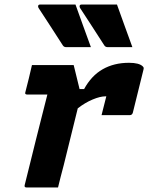

<svg xmlns="http://www.w3.org/2000/svg" viewBox="-20 -827 654 847"><path d="M313 -807Q330 -759 347 -712.5Q364 -666 381 -619H272Q262 -619 257 -627Q227 -674 202.5 -711.5Q178 -749 150 -792Q147 -797 148.5 -802Q150 -807 157 -807ZM496 -807Q513 -759 530 -712.5Q547 -666 564 -619H455Q445 -619 440 -627Q410 -674 385.5 -711.5Q361 -749 333 -792Q330 -797 331.5 -802Q333 -807 340 -807ZM121 -540H305Q305 -540 309.5 -522Q314 -504 320 -479Q326 -454 331 -434H351Q383 -493 433 -521.5Q483 -550 549 -550Q594 -550 610 -534Q614 -530 614 -526.5Q614 -523 613 -520L566 -330Q563 -319 552 -319H428L433 -339Q437 -355 441 -370.5Q445 -386 449 -402H445Q422 -402 388.5 -388Q355 -374 323 -349Q309 -292 292.5 -225.5Q276 -159 261 -98Q254 -71 247.5 -46.5Q241 -22 236 0H97Q86 0 89 -11Q99 -52 112 -103.5Q125 -155 138.5 -210.5Q152 -266 165.5 -317.5Q179 -369 189 -410H100Q88 -410 92 -421Q100 -451 107 -480.5Q114 -510 121 -540Z"/></svg>

Font: Recursive Mn Lnr St XBd
Style: Italic
Weight: 800
Italic angle: -15°
Monospace: yes
Version: Version 1.079;hotconv 1.0.112;makeotfexe 2.5.65598; ttfautoh